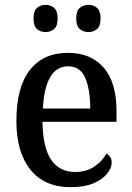

<svg xmlns="http://www.w3.org/2000/svg" viewBox="-20 -766 547 796"><path d="M272 10Q165 10 106.5 -62Q48 -134 48 -264Q48 -405 104 -476Q160 -547 262 -547Q356 -547 409.5 -486Q463 -425 463 -306V-261H156Q158 -153 192.5 -103Q227 -53 291 -53Q339 -53 372 -76Q405 -99 421 -129Q430 -125 436.5 -115.5Q443 -106 443 -92Q443 -70 424.5 -46.5Q406 -23 368.5 -6.5Q331 10 272 10ZM354 -316Q354 -395 333.5 -443Q313 -491 263 -491Q214 -491 188 -446Q162 -401 158 -316ZM347 -633Q326 -633 311 -645.5Q296 -658 296 -689Q296 -721 311 -733.5Q326 -746 347 -746Q367 -746 382 -733.5Q397 -721 397 -689Q397 -658 382 -645.5Q367 -633 347 -633ZM169 -633Q148 -633 133.5 -645.5Q119 -658 119 -689Q119 -721 133.5 -733.5Q148 -746 169 -746Q189 -746 204 -733.5Q219 -721 219 -689Q219 -658 204 -645.5Q189 -633 169 -633Z"/></svg>

Font: Noto Serif Thai SemiCondensed Medium
Style: Regular
Weight: 500
Width: 4
Designer: Monotype Design Team
Foundry: Monotype Imaging Inc.
Version: Version 2.002; ttfautohint (v1.8.4.7-5d5b)